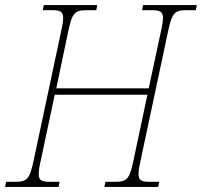

<svg xmlns="http://www.w3.org/2000/svg" viewBox="-35 -734 793 754"><path d="M-15 0H195L199 -20H162C130 -20 117 -25 117 -50C117 -63 120 -82 126 -108L180 -362H544L490 -108C474 -31 465 -20 416 -20H379L375 0H586L590 -20H553C521 -20 509 -25 509 -51C509 -64 512 -82 518 -108L624 -606C640 -683 650 -694 697 -694H734L738 -714H527L523 -694H560C592 -694 605 -689 605 -664C605 -651 602 -632 596 -606L549 -387H186L232 -606C248 -683 257 -694 306 -694H343L347 -714H137L133 -694H169C201 -694 213 -689 213 -663C213 -650 210 -632 204 -606L98 -108C82 -31 72 -20 25 -20H-11Z"/></svg>

Font: Noto Serif SemiCondensed Thin
Style: Italic
Weight: 100
Width: 4
Italic angle: -12°
Designer: Monotype Design Team
Foundry: Monotype Imaging Inc.
Version: Version 2.013